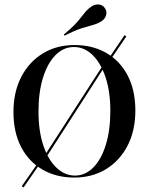

<svg xmlns="http://www.w3.org/2000/svg" viewBox="-20 -784 667 860"><path d="M180.6 -69.4 172.6 -75.8 453.2 -510.5 460.5 -504ZM85.5 55.6 77.4 50 164.5 -75 171.8 -69.4ZM466.9 -504.8 459.7 -511.3 537.9 -626.6 546 -621ZM312.9 11.3Q231.5 11.3 169.8 -24.6Q108.1 -60.5 74.2 -126.2Q40.3 -191.9 40.3 -282.3Q40.3 -371.8 75 -439.1Q109.7 -506.5 171.4 -544.4Q233.1 -582.3 313.7 -582.3Q395.2 -582.3 456.9 -546.4Q518.5 -510.5 552.4 -444.8Q586.3 -379 586.3 -288.7Q586.3 -199.2 551.6 -131.9Q516.9 -64.5 455.2 -26.6Q393.5 11.3 312.9 11.3ZM315.3 2.4Q362.1 2.4 398 -33.9Q433.9 -70.2 454 -135.5Q474.2 -200.8 474.2 -286.3Q474.2 -375 452.4 -439.1Q430.6 -503.2 394 -538.3Q357.3 -573.4 311.3 -573.4Q264.5 -573.4 228.6 -537.1Q192.7 -500.8 172.6 -435.9Q152.4 -371 152.4 -284.7Q152.4 -196.8 174.2 -132.3Q196 -67.7 233.1 -32.7Q270.2 2.4 315.3 2.4ZM269.4 -624.2 266.1 -629.8Q296.8 -654.8 314.5 -673.4Q332.3 -691.9 343.1 -706.5Q354 -721 364.1 -732.7Q374.2 -744.4 389.5 -754.8Q406.5 -766.1 424.2 -763.7Q441.9 -761.3 450.8 -746Q459.7 -732.3 455.2 -715.7Q450.8 -699.2 433.1 -687.9Q416.1 -677.4 396 -672.2Q375.8 -666.9 346.4 -657.7Q316.9 -648.4 269.4 -624.2Z"/></svg>

Font: Playfair 144pt SemiCondensed SemiBold
Style: Regular
Weight: 600
Width: 4
Designer: Claus Eggers Sørensen
Foundry: Claus Eggers Sørensen
Version: Version 2.203